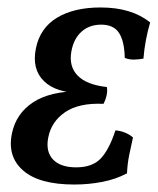

<svg xmlns="http://www.w3.org/2000/svg" viewBox="-20 -486 422 514"><path d="M179 8Q85 8 42 -29.5Q-1 -67 12 -129Q23 -182 68.5 -212Q114 -242 195 -242L198 -237Q130 -237 97.5 -269Q65 -301 76 -356Q87 -411 132.5 -438.5Q178 -466 249 -466Q291 -466 324 -456Q357 -446 382 -426Q375 -402 370.5 -378Q366 -354 364 -329Q353 -327 339.5 -326.5Q326 -326 314 -331Q313 -376 298.5 -398Q284 -420 251 -420Q219 -420 198 -401Q177 -382 171 -348Q164 -308 188 -283.5Q212 -259 266 -253Q268 -244 265.5 -231.5Q263 -219 257 -208Q191 -211 154 -185.5Q117 -160 109 -117Q102 -80 122 -59Q142 -38 184 -38Q227 -38 249.5 -61.5Q272 -85 289 -137Q302 -136 314.5 -131Q327 -126 336 -118Q331 -96 326 -71.5Q321 -47 320 -22Q290 -6 253.5 1Q217 8 179 8Z"/></svg>

Font: Vollkorn
Style: Italic
Weight: 400
Italic angle: -11°
Designer: Friedrich Althausen
Foundry: Friedrich Althausen
Version: Version 5.001